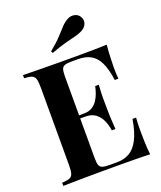

<svg xmlns="http://www.w3.org/2000/svg" viewBox="-168 -1048 969 1153"><g transform="rotate(-20 317.0 -471.0)"><path d="M569 -708Q565 -664 563.5 -623Q562 -582 562 -560Q562 -540 563 -522Q564 -504 565 -492H542Q532 -565 511 -607.5Q490 -650 456.5 -667.5Q423 -685 378 -685H337Q308 -685 293 -680Q278 -675 273 -660Q268 -645 268 -614V-94Q268 -63 273 -48Q278 -33 293 -28Q308 -23 337 -23H386Q431 -23 465.5 -42.5Q500 -62 524.5 -109Q549 -156 562 -236H585Q582 -204 582 -152Q582 -129 583 -87Q584 -45 589 0Q538 -2 474 -2.5Q410 -3 360 -3Q335 -3 296 -3Q257 -3 212 -2.5Q167 -2 121 -1.5Q75 -1 34 0V-20Q66 -22 82 -28Q98 -34 103.5 -52Q109 -70 109 -106V-602Q109 -639 103.5 -656.5Q98 -674 81.5 -680.5Q65 -687 34 -688V-708Q75 -707 121 -706.5Q167 -706 212 -705.5Q257 -705 296 -705Q335 -705 360 -705Q406 -705 464.5 -705.5Q523 -706 569 -708ZM413 -366Q413 -366 413 -356Q413 -346 413 -346H238Q238 -346 238 -356Q238 -366 238 -366ZM442 -498Q438 -441 438.5 -411Q439 -381 439 -356Q439 -331 440 -301Q441 -271 445 -214H422Q417 -249 403.5 -279Q390 -309 365 -327.5Q340 -346 300 -346V-366Q330 -366 351 -378.5Q372 -391 385.5 -411.5Q399 -432 407 -455Q415 -478 419 -498ZM403 -934Q424 -946 448.5 -940.5Q473 -935 484 -912Q494 -893 486.5 -872Q479 -851 456 -838Q434 -826 407 -819.5Q380 -813 342 -803Q304 -793 248 -772L241 -784Q289 -823 315.5 -852Q342 -881 361 -901.5Q380 -922 403 -934Z"/></g></svg>

Font: Playfair Display
Style: Bold
Weight: 700
Designer: Claus Eggers Sørensen
Foundry: Claus Eggers Sørensen
Version: Version 1.203